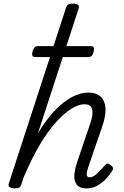

<svg xmlns="http://www.w3.org/2000/svg" viewBox="-20 -1035 691 1070"><path d="M463 15Q431 15 415.5 2Q400 -11 396 -32.5Q392 -54 396.5 -80Q401 -106 410 -132L482 -344Q500 -394 494 -424Q488 -454 450 -454Q417 -454 376 -428Q335 -402 289.5 -351Q244 -300 199 -223.5Q154 -147 112 -47L99 -7Q96 4 88 9.5Q80 15 61 15Q47 15 35.5 9Q24 3 29 -12L347 -989Q352 -1005 360 -1010Q368 -1015 385 -1015Q408 -1015 415.5 -1007.5Q423 -1000 417 -984L191 -291Q226 -350 262.5 -393Q299 -436 335 -464Q371 -492 405.5 -505.5Q440 -519 473 -519Q514 -519 538.5 -498.5Q563 -478 567.5 -436.5Q572 -395 550 -331L472 -104Q465 -82 463.5 -69.5Q462 -57 466.5 -52Q471 -47 479 -47Q493 -47 507 -56.5Q521 -66 535.5 -81.5Q550 -97 564 -113Q571 -122 578 -123Q585 -124 594 -117Q607 -108 609.5 -100Q612 -92 606 -84Q596 -67 575.5 -43.5Q555 -20 526 -2.5Q497 15 463 15ZM178 -717Q162 -717 160 -726Q158 -735 161 -747Q164 -759 170.5 -768.5Q177 -778 192 -778H485Q501 -778 503 -768.5Q505 -759 502 -747Q499 -735 493 -726Q487 -717 472 -717Z"/></svg>

Font: Playwrite US Trad Light
Style: Regular
Weight: 300
Designer: Veronika Burian, José Scaglione
Foundry: TypeTogether
Version: Version 1.003